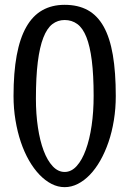

<svg xmlns="http://www.w3.org/2000/svg" viewBox="-20 -750 536 796"><path d="M460 -352.1Q460 -299.8 452.1 -251.5Q444.3 -203.1 429.9 -161.1Q415.5 -119.1 396 -84.7Q376.5 -50.3 352.8 -25.6Q329.1 -1 302.5 12.5Q275.9 25.9 248 25.9Q220.2 25.9 193.8 12.5Q167.5 -1 143.8 -25.6Q120.1 -50.3 100.3 -84.7Q80.6 -119.1 66.4 -161.1Q52.2 -203.1 44.2 -251.5Q36.1 -299.8 36.1 -352.1Q36.1 -449.2 49.3 -520.5Q62.5 -591.8 89.1 -638.4Q115.7 -685.1 155.5 -707.5Q195.3 -730 248 -730Q303.7 -730 343.8 -708Q383.8 -686 409.7 -639.9Q435.5 -593.8 447.8 -522.2Q460 -450.7 460 -352.1ZM368.2 -352.1Q368.2 -439 360.6 -499Q353 -559.1 338.1 -596.4Q323.2 -633.8 300.5 -650.4Q277.8 -667 248 -667Q219.2 -667 197 -649.9Q174.8 -632.8 159.7 -594Q144.5 -555.2 136.7 -492.9Q128.9 -430.7 128.9 -340.8Q128.9 -277.3 137.2 -221.9Q145.5 -166.5 160.9 -125.5Q176.3 -84.5 198.5 -60.8Q220.7 -37.1 248 -37.1Q275.9 -37.1 298.1 -61.8Q320.3 -86.4 335.9 -129.4Q351.6 -172.4 359.9 -229.5Q368.2 -286.6 368.2 -352.1Z"/></svg>

Font: Englebert
Style: Regular
Weight: 400
Designer: Astigmatic (AOETI)
Foundry: Astigmatic (AOETI)
Version: Version 1.000